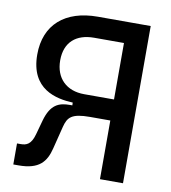

<svg xmlns="http://www.w3.org/2000/svg" viewBox="-79 -762 744 834"><g transform="rotate(10 293.0 -345.0)"><path d="M35.2 2.4H58.6C148.9 2.4 178.7 -35.6 193.8 -96.2L218.8 -195.8C230 -239.7 246.6 -258.8 327.6 -258.8H417V0H518.6V-693.4H285.2C141.6 -693.4 54.7 -618.2 54.7 -486.3C54.7 -332.5 169.4 -310.5 242.7 -307.1L243.2 -294.9H231.9C184.1 -294.9 147.9 -280.8 127.4 -207.5L109.9 -144C97.2 -97.7 76.7 -90.3 51.3 -90.3H35.2ZM417 -351.6H285.2C207.5 -351.6 157.2 -399.4 157.2 -478.5C157.2 -559.6 207.5 -600.6 285.2 -600.6H417Z"/></g></svg>

Font: Cascadia Code PL
Style: Regular
Weight: 400
Monospace: yes
Designer: Aaron Bell
Foundry: Saja Typeworks
Version: Version 2404.023